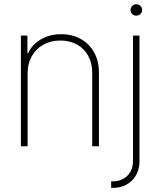

<svg xmlns="http://www.w3.org/2000/svg" viewBox="-20 -701 771 920"><path d="M112.3 0H80.1V-530.3H111.3V-446.3H115.2Q133.8 -487.8 176 -512.5Q218.3 -537.1 273.4 -537.1Q326.2 -537.1 367.2 -514.2Q408.2 -491.2 431.2 -449.5Q454.1 -407.7 454.1 -353.5V0H421.9V-352.5Q421.9 -397.9 402.8 -433.1Q383.8 -468.3 349.1 -487.5Q314.5 -506.8 269.5 -506.8Q224.1 -506.8 188.2 -487.1Q152.3 -467.3 132.3 -431.9Q112.3 -396.5 112.3 -350.6ZM648.4 -530.3V71.3Q648.4 109.4 631.8 138.4Q615.2 167.5 586.4 183.3Q557.6 199.2 522.5 199.2H512.7V168H521.5Q547.9 168 569.8 156.2Q591.8 144.5 604.5 122.6Q617.2 100.6 617.2 71.3V-530.3ZM605.5 -653.3Q605.5 -664.6 613.8 -672.6Q622.1 -680.7 632.8 -680.7Q644.5 -680.7 652.8 -672.6Q661.1 -664.6 661.1 -653.3Q661.1 -641.6 652.8 -633.8Q644.5 -626 632.8 -626Q621.6 -626 613.5 -633.8Q605.5 -641.6 605.5 -653.3Z"/></svg>

Font: Pretendard JP Thin
Style: Regular
Weight: 100
Designer: Base glyphs from Inter by Rasmus Andersson; Hangeul glyphs from Noto Sans CJK(Source Han Sans) by Jang Soo-young and Kan
Foundry: Kil Hyung-jin
Version: Version 1.309